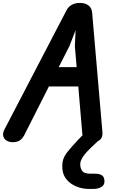

<svg xmlns="http://www.w3.org/2000/svg" viewBox="-41 -948 752 1280"><path d="M42 0Q20.5 0 3.2 -10.8Q-14 -21.5 -19.2 -40.5Q-24.5 -59.5 -11 -85.5L403 -880.5Q413 -901 435.5 -914.8Q458 -928.5 493 -928.5Q526.5 -928.5 548.8 -911.8Q571 -895 573.5 -861L642 -66Q644.5 -32.5 625.8 -16.2Q607 0 577 0Q544 0 526.8 -15.8Q509.5 -31.5 507.5 -58L481 -371.5H285L120.5 -46.5Q106 -20.5 88.5 -10.2Q71 0 42 0ZM350.5 -500.5H470L458 -640L463 -747L422 -641ZM550 311.5Q509 311.5 470 296Q431 280.5 404.8 250.8Q378.5 221 375 178.5Q372 140 380.8 114Q389.5 88 409 64.5Q422.5 47.5 441 26.5Q459.5 5.5 478.8 -15Q498 -35.5 514 -51Q527.5 -64 543.5 -70.8Q559.5 -77.5 581.5 -77.5Q598 -77.5 614.5 -69.5Q631 -61.5 636.8 -48.5Q642.5 -35.5 626 -20.5Q601 2 569.2 32.8Q537.5 63.5 519.5 86Q509 99.5 500.2 118.8Q491.5 138 495 161Q497.5 179.5 510 194.8Q522.5 210 564.5 210H594Q624 210 639.5 221.5Q655 233 655.5 260.5Q656 286.5 634 299Q612 311.5 581.5 311.5Z"/></svg>

Font: Edu VIC WA NT Hand
Style: Regular
Weight: 400
Designer: Tina and Corey Anderson, Eben Sorkin, Mirko Velimirovic
Foundry: Google for Education
Version: Version 1.000